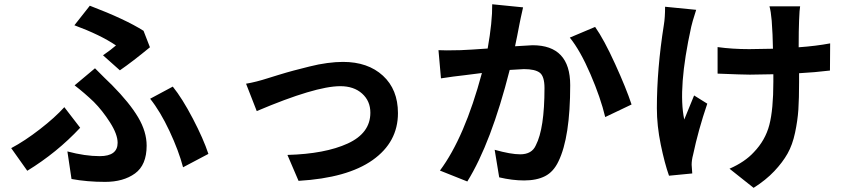

<svg xmlns="http://www.w3.org/2000/svg" viewBox="-20 -822 4040 911"><path d="M548.8 -488.3 468.8 -559.6Q506.8 -585.9 530.3 -606.4Q457 -656.2 333 -702.1L406.2 -794.9Q575.2 -730.5 661.1 -675.8L691.4 -597.7Q608.4 -529.3 548.8 -488.3ZM319.3 27.3 299.8 -103.5Q383.8 -81.1 453.1 -81.1Q538.1 -81.1 538.1 -144.5Q538.1 -184.6 502 -241.2Q465.8 -297.9 424.8 -338.9Q380.9 -380.9 334 -417L430.7 -498Q447.3 -480.5 475.1 -453.6Q502.9 -426.8 511.7 -418Q594.7 -334 635.3 -265.6Q675.8 -197.3 675.8 -130.9Q675.8 -39.1 620.6 1Q565.4 41 478.5 41Q393.6 41 319.3 27.3ZM968.8 -91.8 848.6 -28.3Q828.1 -106.4 784.2 -200.2Q740.2 -293.9 692.4 -353.5L799.8 -411.1Q844.7 -355.5 895 -259.3Q945.3 -163.1 968.8 -91.8ZM285.2 -313.5 360.4 -215.8Q250 -97.7 109.4 -11.7L33.2 -119.1Q97.7 -153.3 169.4 -209Q241.2 -264.6 285.2 -313.5Z M1198.2 -294.9 1147.5 -424.8Q1194.3 -432.6 1252 -451.2Q1257.8 -453.1 1300.8 -466.3Q1343.8 -479.5 1373.5 -487.3Q1403.3 -495.1 1447.8 -506.3Q1492.2 -517.6 1532.7 -522.9Q1573.2 -528.3 1607.4 -528.3Q1725.6 -528.3 1796.9 -462.9Q1868.2 -397.5 1868.2 -285.2Q1868.2 -147.5 1748 -62.5Q1627.9 22.5 1396.5 36.1L1343.8 -86.9Q1522.5 -91.8 1629.9 -141.1Q1737.3 -190.4 1737.3 -287.1Q1737.3 -342.8 1698.2 -377.9Q1659.2 -413.1 1594.7 -413.1Q1476.6 -413.1 1198.2 -294.9Z M2315.4 -801.8 2461.9 -787.1Q2448.2 -726.6 2444.3 -705.1Q2441.4 -688.5 2434.1 -652.3Q2426.8 -616.2 2423.8 -602.5L2506.8 -607.4Q2685.5 -607.4 2685.5 -418Q2685.5 -170.9 2629.9 -56.6Q2606.4 -6.8 2566.4 13.7Q2526.4 34.2 2466.8 34.2Q2411.1 34.2 2348.6 19.5L2327.1 -111.3Q2403.3 -89.8 2448.2 -89.8Q2503.9 -89.8 2522.5 -132.8Q2563.5 -211.9 2563.5 -404.3Q2563.5 -460 2541 -477.1Q2518.6 -494.1 2465.8 -494.1Q2455.1 -494.1 2398.4 -490.2Q2310.5 -143.6 2197.3 39.1L2067.4 -12.7Q2184.6 -169.9 2266.6 -475.6Q2209 -468.8 2181.6 -464.8Q2135.7 -460 2072.3 -450.2L2060.5 -584Q2086.9 -582 2166 -584Q2212.9 -585.9 2293.9 -591.8Q2316.4 -718.8 2315.4 -801.8ZM2683.6 -643.6 2803.7 -694.3Q2845.7 -634.8 2898.4 -519Q2951.2 -403.3 2976.6 -326.2L2851.6 -266.6Q2830.1 -357.4 2781.7 -469.7Q2733.4 -582 2683.6 -643.6Z M3135.7 -790 3283.2 -775.4Q3262.7 -710.9 3259.8 -695.3Q3195.3 -402.3 3226.6 -254.9Q3231.4 -265.6 3248 -307.1Q3264.6 -348.6 3273.4 -369.1L3335.9 -330.1Q3293 -204.1 3268.6 -87.9Q3261.7 -62.5 3261.7 -40L3264.6 1L3154.3 11.7Q3133.8 -45.9 3115.2 -135.7Q3096.7 -225.6 3096.7 -308.6Q3096.7 -495.1 3129.9 -704.1Q3135.7 -738.3 3135.7 -790ZM3918.9 -616.2 3918 -487.3Q3845.7 -478.5 3771.5 -474.6V-433.6Q3771.5 -354.5 3768.1 -302.2Q3764.6 -250 3752.4 -192.4Q3740.2 -134.8 3716.8 -93.3Q3693.4 -51.8 3653.8 -9.8Q3614.3 32.2 3555.7 69.3L3441.4 -21.5Q3514.6 -53.7 3556.6 -99.6Q3611.3 -156.2 3630.4 -229.5Q3649.4 -302.7 3649.4 -433.6V-469.7Q3575.2 -467.8 3538.1 -467.8Q3506.8 -467.8 3384.8 -472.7V-598.6Q3454.1 -588.9 3535.2 -588.9Q3571.3 -588.9 3647.5 -590.8Q3646.5 -658.2 3641.6 -723.6Q3637.7 -769.5 3630.9 -792H3776.4Q3773.4 -777.3 3771.5 -724.6Q3769.5 -679.7 3769.5 -597.7Q3851.6 -603.5 3918.9 -616.2Z"/></svg>

Font: GenEi Gothic M Regular
Style: Bold
Weight: 700
Designer: o_tamon (Modified); [Source Han Sans]
Ryoko NISHIZUKA  (kana & ideographs); Paul D. Hunt (Latin, Greek & Cyrillic); Wenl
Version: Version 1.1a;Original Version 1.004